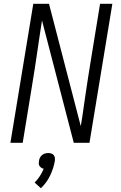

<svg xmlns="http://www.w3.org/2000/svg" viewBox="-20 -755 640 1015"><path d="M35 0 156 -735H239L407 -88Q412 -114 415.5 -140.5Q419 -167 423 -193L431 -248Q438 -296 445.5 -344.5Q453 -393 461 -441L509 -735H574L453 0H370L202 -647Q198 -621 194 -594.5Q190 -568 186 -542L178 -487Q171 -439 163.5 -390.5Q156 -342 148 -294L100 0ZM196 240 163 210Q179 194 191 175.5Q203 157 211 137Q204 136 198.5 132Q193 128 189 122.5Q185 117 185 110Q185 103 186 96Q187 87 191 79Q195 71 202 65Q209 59 218 56.5Q227 54 235 54Q243 54 251 56.5Q259 59 264 65Q269 71 270 79Q271 87 270 96Q263 135 245 173Q227 211 196 240Z"/></svg>

Font: Iosevka Light Extended Oblique
Style: Regular
Weight: 300
Width: 7
Italic angle: -9°
Monospace: yes
Designer: Belleve Invis
Foundry: Belleve Invis
Version: Version 32.5.0; ttfautohint (v1.8.4)